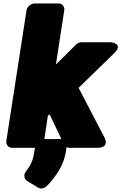

<svg xmlns="http://www.w3.org/2000/svg" viewBox="-20 -808 695 1099"><path d="M264 -153 347 20C352 30 363 38 376 38H538C611 38 578 -21 578 -21L430 -305L633 -503C691 -559 615 -566 615 -566H446C435 -566 422 -561 414 -552C377 -514 339 -477 300 -439L348 -750C350 -766 340 -788 317 -788H176C160 -788 136 -773 132 -750L16 0C14 16 25 38 48 38H189C205 38 228 23 232 0L254 -145ZM128 174C113 194 119 217 134 227L198 266C211 274 230 272 244 260C258 248 270 234 283 218C313 179 347 126 357 61L362 26C364 10 353 -12 330 -12H226C210 -12 186 3 182 26L175 68C168 116 152 143 128 174Z"/></svg>

Font: Asimov Print
Style: EIt
Weight: 500
Designer: Google
Version: Version 2.000980; 2014